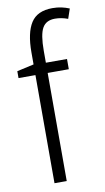

<svg xmlns="http://www.w3.org/2000/svg" viewBox="-87 -807 463 850"><g transform="rotate(-10 144.0 -382.5)"><path d="M237 -486H142V0H87V-486H11V-517L87 -534V-588Q87 -676 115.5 -720.5Q144 -765 212 -765Q234 -765 252.5 -761Q271 -757 288 -750L273 -706Q244 -717 215 -717Q175 -717 158.5 -687.5Q142 -658 142 -586V-532H237Z"/></g></svg>

Font: Noto Sans Georgian Condensed Light
Style: Regular
Weight: 300
Width: 3
Designer: Monotype Design Team, Akaki Razmadze
Foundry: Google LLC
Version: Version 2.005; ttfautohint (v1.8.4.7-5d5b)